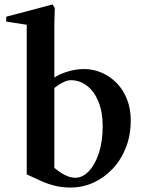

<svg xmlns="http://www.w3.org/2000/svg" viewBox="-20 -826 648 862"><path d="M296 16Q262 16 231 9Q200 2 169 -11.5Q138 -25 100 -43V-726L112 -713L8 -729V-751L216 -806L226 -790L224 -718V-467L218 -474Q245 -493 283 -504.5Q321 -516 357 -516Q399 -516 437 -499.5Q475 -483 504.5 -452.5Q534 -422 550.5 -379.5Q567 -337 567 -286Q567 -219 545.5 -164Q524 -109 486 -68.5Q448 -28 399.5 -6Q351 16 296 16ZM318 -28Q351 -28 379 -57.5Q407 -87 424 -139Q441 -191 441 -259Q441 -323 422 -369.5Q403 -416 370.5 -441Q338 -466 297 -466Q281 -466 259.5 -454.5Q238 -443 217 -425L224 -443V-61L218 -78Q242 -56 268 -42Q294 -28 318 -28Z"/></svg>

Font: Wittgenstein SemiBold
Style: Regular
Weight: 600
Designer: Jörg Drees
Foundry: Jörg Drees
Version: Version 1.500